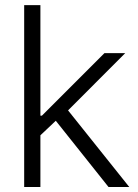

<svg xmlns="http://www.w3.org/2000/svg" viewBox="-20 -748 551 768"><path d="M136.2 -201.7V-285.2H147.5L397.9 -535.6H481L233.9 -288.1L226.6 -287.1ZM76.7 0V-727.5H141.6V0ZM414.1 0 194.8 -275.4 241.2 -320.3 497.1 0Z"/></svg>

Font: Inter 20pt Light
Style: Regular
Weight: 300
Version: Version 4.001;git-66647c0bb